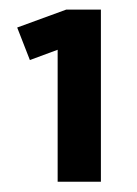

<svg xmlns="http://www.w3.org/2000/svg" viewBox="-20 -752 280 392"><path d="M186 -380.9H97.7V-650.4L41 -629.4L15.1 -695.8L115.2 -732.4H186Z"/></svg>

Font: Kumbh Sans ExtraBold
Style: Regular
Weight: 800
Version: Version 1.005